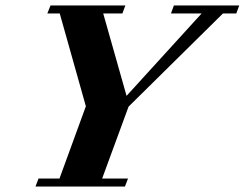

<svg xmlns="http://www.w3.org/2000/svg" viewBox="-20 -683 896 703"><path d="M109.9 0 121.1 -29.3H197.8L294.4 -293.9L198.7 -633.8H153.3L165 -663.1H439L428.2 -633.8H357.9L443.4 -332L718.3 -633.8H606L616.7 -663.1H856L845.2 -633.8H796.4L450.7 -292.5L354 -29.3H448.7L437.5 0Z"/></svg>

Font: Elstob ExtraBold
Style: Italic
Weight: 800
Italic angle: -20°
Designer: Peter S. Baker
Version: Version 1.015